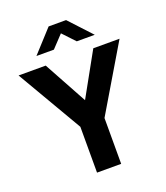

<svg xmlns="http://www.w3.org/2000/svg" viewBox="-148 -922 884 1024"><g transform="rotate(-20 293.5 -410.5)"><path d="M163 -630 297 -385 433 -630H582L362 -260V0H225V-260L9 -630ZM249 -821H348L465 -695H363L298 -764L233 -695H134Z"/></g></svg>

Font: Mukta Malar
Style: Bold
Weight: 700
Designer: Aadarsh Rajan, Girish Dalvi, Yashodeep Gholap
Foundry: Ek Type
Version: Version 2.538;PS 1.000;hotconv 16.6.51;makeotf.lib2.5.65220;